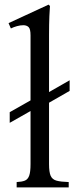

<svg xmlns="http://www.w3.org/2000/svg" viewBox="-20 -810 343 830"><path d="M192 -101Q192 -66 199 -50Q206 -34 224.5 -29Q243 -24 277 -23V0H52V-23Q74 -24 87 -29Q100 -34 106 -50Q112 -66 112 -101V-330L22 -279V-325L112 -376V-657Q112 -685 103.5 -693Q95 -701 81 -701Q68 -701 53.5 -697Q39 -693 27 -687L17 -710L190 -790L196 -784Q195 -776 193.5 -741Q192 -706 192 -658V-412L281 -463V-417L192 -366Z"/></svg>

Font: Bona Nova
Style: Regular
Weight: 400
Designer: Mateusz Machalski
Foundry: Capitalics
Version: Version 4.001; ttfautohint (v1.8.3)